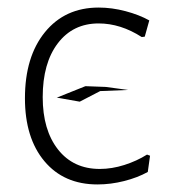

<svg xmlns="http://www.w3.org/2000/svg" viewBox="-20 -482 465 508"><path d="M46 -222Q46 -332 99 -397Q152 -462 241 -462Q276 -462 312 -452.5Q348 -443 375 -428L363 -385L355 -384Q299 -420 241 -420Q173 -420 133 -367.5Q93 -315 93 -225Q93 -138 133.5 -86.5Q174 -35 244 -35Q276 -35 309 -45.5Q342 -56 369 -73L377 -70L371 -27Q344 -12 308.5 -3Q273 6 238 6Q149 6 97.5 -55.5Q46 -117 46 -222ZM129 -224H131L206 -254L260 -252L319 -244L245 -241L191 -213Z"/></svg>

Font: t
Style: Regular
Weight: 300
Designer: Juan Pablo del Peral
Foundry: Huerta Tipografica
Version: Version 2.004; ttfautohint (v1.8.1)